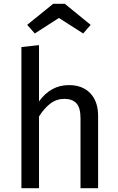

<svg xmlns="http://www.w3.org/2000/svg" viewBox="-20 -984 619 1004"><path d="M493 -378V0H401V-365Q401 -421 379.5 -444Q358 -467 317 -467Q276 -467 244 -443Q212 -419 184 -375V0H92V-738L184 -748V-454Q246 -539 340 -539Q412 -539 452.5 -496Q493 -453 493 -378ZM122 -854 258 -964H319L454 -854L415 -809L288 -890L162 -809Z"/></svg>

Font: FiraGOUPP
Style: Medium
Weight: 400
Designer: bBox Type
Foundry: bBox Type GmbH
Version: Version 1.001